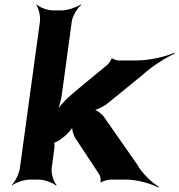

<svg xmlns="http://www.w3.org/2000/svg" viewBox="-20 -796 794 851"><path d="M315 -182 420 -23C425 -16 429 5 424 11L428 12C434 7 460 0 470 0H537C591 0 652 19 681 35L684 32C655 15 609 -28 588 -67L442 -276C434 -289 407 -311 393 -311L392 -307C406 -307 442 -325 456 -337L612 -464C654 -503 717 -542 754 -558L753 -562C716 -546 646 -528 584 -528H506C498 -528 478 -534 478 -538L474 -537C475 -532 462 -514 456 -509C400 -462 342 -416 288 -369C264 -348 237 -317 227 -298L231 -296C241 -315 250 -350 254 -376L298 -700C301 -724 323 -761 340 -774L338 -776C320 -764 279 -750 255 -750H214C190 -750 154 -764 143 -776L141 -774C151 -761 160 -724 157 -700L68 -50C65 -26 46 11 32 24L33 26C48 14 87 0 111 0H152C176 0 214 14 228 26L231 24C218 11 206 -26 209 -50L221 -140C222 -146 222 -164 218 -166L216 -162C220 -161 239 -172 245 -176L260 -187C278 -200 301 -226 305 -240H300C297 -226 305 -197 315 -182Z"/></svg>

Font: Asimov
Style: EdgeWideIt
Weight: 500
Designer: Google
Version: Version 2.000980: 2014